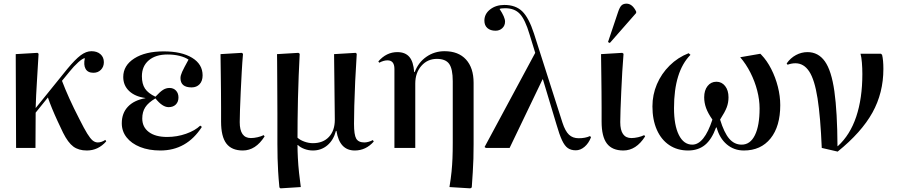

<svg xmlns="http://www.w3.org/2000/svg" viewBox="-20 -809 4906 1050"><path d="M455 14Q410 14 381 -7.5Q352 -29 325 -83Q311 -112 295 -146.5Q279 -181 265 -215Q251 -249 242 -276L175 -193L174 0H68L66 -513L185 -520L191 -515Q187 -442 182 -364.5Q177 -287 175 -218L348 -432Q391 -484 421 -506.5Q451 -529 480 -529Q511 -529 529.5 -512.5Q548 -496 548 -469Q548 -444 532 -427.5Q516 -411 491 -411Q460 -411 448 -432.5Q436 -454 444 -491Q432 -490 408 -468.5Q384 -447 360 -417L319 -367Q336 -322 359.5 -270Q383 -218 414 -158Q440 -106 457 -78.5Q474 -51 487 -40.5Q500 -30 515 -30Q535 -30 556 -44L561 -36Q517 14 455 14Z M857 14Q794 14 746.5 -5Q699 -24 672.5 -57.5Q646 -91 646 -135Q646 -190 679.5 -225.5Q713 -261 775 -272V-273Q718 -281 686 -311.5Q654 -342 654 -388Q654 -451 714.5 -489.5Q775 -528 875 -528Q973 -528 1030.5 -493Q1088 -458 1088 -397Q1088 -366 1071.5 -348.5Q1055 -331 1028 -331Q967 -331 967 -382Q967 -396 976 -416Q985 -436 1011 -483Q992 -496 962 -503.5Q932 -511 896 -511Q831 -511 793.5 -479Q756 -447 756 -392Q756 -350 773 -324.5Q790 -299 830 -280Q855 -307 871.5 -317.5Q888 -328 907 -328Q929 -328 942.5 -313.5Q956 -299 956 -276Q956 -252 941.5 -237.5Q927 -223 902 -223Q868 -223 830 -271Q791 -248 774.5 -222.5Q758 -197 758 -161Q758 -114 794 -87Q830 -60 894 -60Q948 -60 997.5 -77.5Q1047 -95 1075 -122L1084 -115Q1001 14 857 14Z M1308 14Q1247 14 1218 -24Q1189 -62 1189 -144Q1189 -175 1189 -218Q1189 -261 1188.5 -307.5Q1188 -354 1187.5 -396.5Q1187 -439 1186.5 -470Q1186 -501 1186 -513L1302 -520L1309 -515Q1305 -470 1302 -416Q1299 -362 1296.5 -308Q1294 -254 1292.5 -209.5Q1291 -165 1291 -141Q1291 -54 1352 -54Q1369 -54 1388.5 -58.5Q1408 -63 1422 -70L1427 -63Q1378 14 1308 14Z M1514 221 1508 216Q1503 164 1501 127.5Q1499 91 1498 56.5Q1497 22 1497 -22Q1497 -49 1497 -93.5Q1497 -138 1497 -190.5Q1497 -243 1496.5 -296Q1496 -349 1496 -395.5Q1496 -442 1495.5 -473.5Q1495 -505 1495 -513L1612 -520L1619 -515Q1616 -458 1613.5 -395.5Q1611 -333 1609.5 -270.5Q1608 -208 1607.5 -152.5Q1607 -97 1607 -56Q1621 -43 1644.5 -34.5Q1668 -26 1691 -26Q1747 -26 1779 -60.5Q1811 -95 1811 -154Q1811 -167 1810.5 -203Q1810 -239 1809.5 -286Q1809 -333 1808.5 -380Q1808 -427 1807.5 -463.5Q1807 -500 1807 -513L1925 -520L1931 -515Q1926 -440 1922.5 -365.5Q1919 -291 1917.5 -229.5Q1916 -168 1916 -132Q1916 -72 1928 -51Q1940 -30 1973 -30Q1983 -30 1995.5 -33.5Q2008 -37 2019 -43L2024 -35Q1981 14 1920 14Q1837 14 1820 -93H1817Q1804 -43 1770.5 -14.5Q1737 14 1691 14Q1667 14 1644.5 5.5Q1622 -3 1609 -16H1607Q1607 15 1609 55Q1611 95 1615.5 136.5Q1620 178 1625 214Z M2552 221 2438 214Q2446 165 2449.5 129Q2453 93 2454.5 56.5Q2456 20 2456 -30V-365Q2456 -432 2436.5 -459.5Q2417 -487 2369 -487Q2318 -487 2284.5 -449Q2251 -411 2251 -352V0H2137V-432Q2137 -479 2099 -479Q2078 -479 2054 -466L2049 -473Q2093 -524 2153 -524Q2196 -524 2218.5 -498Q2241 -472 2245 -415H2248Q2268 -468 2312 -498.5Q2356 -529 2411 -529Q2487 -529 2528.5 -483.5Q2570 -438 2570 -356V-21Q2570 22 2569 58.5Q2568 95 2565.5 132.5Q2563 170 2560 216Z M3207 -65 3212 -58Q3199 -25 3176.5 -6Q3154 13 3129 13Q3103 13 3085.5 1Q3068 -11 3053.5 -42Q3039 -73 3023 -129L2949 -375H2947L2767 0H2637L2630 -5L2907 -520L2876 -621Q2852 -702 2823 -733Q2794 -764 2743 -764Q2720 -764 2712 -760Q2742 -715 2742 -691Q2742 -669 2727 -655Q2712 -641 2690 -641Q2662 -641 2645.5 -655.5Q2629 -670 2629 -696Q2629 -733 2660.5 -757.5Q2692 -782 2738 -782Q2800 -782 2836 -747Q2872 -712 2900 -626L3056 -138Q3071 -92 3091.5 -72.5Q3112 -53 3145 -53Q3181 -53 3207 -65Z M3389 14Q3328 14 3299 -24Q3270 -62 3270 -144Q3270 -175 3270 -218Q3270 -261 3269.5 -307.5Q3269 -354 3268.5 -396.5Q3268 -439 3267.5 -470Q3267 -501 3267 -513L3383 -520L3390 -515Q3386 -470 3383 -416Q3380 -362 3377.5 -308Q3375 -254 3373.5 -209.5Q3372 -165 3372 -141Q3372 -54 3433 -54Q3450 -54 3469.5 -58.5Q3489 -63 3503 -70L3508 -63Q3459 14 3389 14ZM3315 -574 3305 -579 3360 -743Q3369 -770 3379 -779.5Q3389 -789 3406 -789Q3438 -789 3459 -746V-738Z M3743 14Q3684 14 3640 -15.5Q3596 -45 3572 -99.5Q3548 -154 3548 -227Q3548 -291 3572.5 -348.5Q3597 -406 3642 -450.5Q3687 -495 3746 -518L3756 -509Q3666 -418 3666 -218Q3666 -124 3692.5 -71Q3719 -18 3766 -18Q3831 -18 3876 -155Q3852 -189 3841.5 -218Q3831 -247 3831 -277Q3831 -315 3849.5 -338.5Q3868 -362 3898 -362Q3927 -362 3945.5 -338.5Q3964 -315 3964 -277Q3964 -248 3954.5 -222.5Q3945 -197 3918 -155Q3940 -83 3968 -50.5Q3996 -18 4036 -18Q4083 -18 4108.5 -70Q4134 -122 4134 -216Q4134 -263 4121 -313.5Q4108 -364 4084 -411.5Q4060 -459 4028 -496L4138 -515L4144 -509Q4174 -478 4197.5 -432Q4221 -386 4234 -334.5Q4247 -283 4247 -234Q4247 -118 4194 -52Q4141 14 4048 14Q3994 14 3954.5 -19.5Q3915 -53 3899 -112H3896Q3872 -46 3835 -16Q3798 14 3743 14Z M4561 20 4474 0Q4467 -169 4451 -271Q4435 -373 4405.5 -418Q4376 -463 4330 -463Q4309 -463 4287 -455L4282 -462Q4303 -492 4333 -508Q4363 -524 4396 -524Q4455 -524 4491 -473.5Q4527 -423 4543 -310Q4559 -197 4560 -10H4562Q4629 -71 4662.5 -171Q4696 -271 4696 -404Q4696 -436 4693.5 -466.5Q4691 -497 4686 -515H4798L4804 -509Q4811 -480 4811 -432Q4811 -301 4751 -193Q4691 -85 4561 20Z"/></svg>

Font: Literata 72pt Medium
Style: Regular
Weight: 500
Designer: Latin by Veronika Burian and Jose Scaglione. Greek by Irene Vlachou. Cyrillic by Vera Evstafieva.
Foundry: TypeTogether
Version: Version 3.002